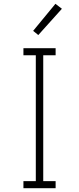

<svg xmlns="http://www.w3.org/2000/svg" viewBox="-20 -988 415 1008"><path d="M103 0V-37H168V-698H103V-735H272V-698H207V-37H272V0ZM181 -804 154 -826 271 -968 305 -942Z"/></svg>

Font: Zed Sans Extralight
Style: Regular
Weight: 200
Designer: Belleve Invis
Foundry: Belleve Invis
Version: Version 1.0.0; ttfautohint (v1.8.4)